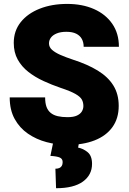

<svg xmlns="http://www.w3.org/2000/svg" viewBox="-20 -741 669 995"><path d="M330.6 9.8Q274.9 9.8 221.4 -4.4Q168 -18.6 124.8 -48.3Q81.5 -78.1 55.9 -124.8Q30.3 -171.4 30.3 -236.3H213.9Q213.9 -207 220.9 -187.5Q228 -168 242.7 -156Q257.3 -144 279.3 -138.9Q301.3 -133.8 330.6 -133.8Q360.8 -133.8 378.7 -142.1Q396.5 -150.4 404.3 -163.6Q412.1 -176.8 412.1 -191.4Q412.1 -210.4 404.1 -225.1Q396 -239.7 370.8 -254.2Q345.7 -268.6 294.4 -285.6Q248.5 -301.3 205.1 -321.3Q161.6 -341.3 127 -368.4Q92.3 -395.5 71.8 -432.4Q51.3 -469.2 51.3 -518.6Q51.3 -581.1 87.4 -626.2Q123.5 -671.4 186 -696Q248.5 -720.7 328.1 -720.7Q406.7 -720.7 467 -694.1Q527.3 -667.5 561.8 -617.7Q596.2 -567.9 596.2 -498.5H413.6Q413.6 -521.5 404.1 -539.1Q394.5 -556.6 374.8 -566.4Q355 -576.2 324.2 -576.2Q294.4 -576.2 274.2 -567.9Q253.9 -559.6 243.9 -546.1Q233.9 -532.7 233.9 -516.1Q233.9 -497.1 249.5 -482.9Q265.1 -468.8 293 -456.5Q320.8 -444.3 357.4 -432.1Q433.6 -407.7 486.6 -375.2Q539.6 -342.8 567.4 -298.1Q595.2 -253.4 595.2 -192.4Q595.2 -127.4 562.7 -82.3Q530.3 -37.1 470.7 -13.7Q411.1 9.8 330.6 9.8ZM390.1 -5.9 384.8 23.9Q411.1 28.8 434.1 47.6Q457 66.4 457 108.4Q457 165.5 409.7 200Q362.3 234.4 270.5 234.4L267.1 133.3Q278.8 133.3 287.1 129.9Q295.4 126.5 300 118.9Q304.7 111.3 304.7 99.1Q304.7 82 289.8 75.4Q274.9 68.8 241.2 66.9L256.3 -5.9Z"/></svg>

Font: Heebo Black
Style: Regular
Weight: 900
Designer: Oded Ezer
Foundry: Ezer Type House
Version: Version 3.100